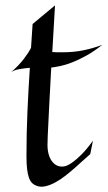

<svg xmlns="http://www.w3.org/2000/svg" viewBox="-20 -689 403 719"><path d="M328.1 -162.1 317.9 -111.8Q306.6 -102.5 291.7 -88.6Q276.9 -74.7 259.5 -59.6Q242.2 -44.4 223.6 -30Q205.1 -15.6 186.5 -5.6Q168 4.4 150.1 8.5Q132.3 12.7 117.2 6.8Q107.4 3.4 100.3 -3.4Q93.3 -10.3 88.6 -22.9Q84 -35.6 81.5 -55.4Q79.1 -75.2 79.1 -104Q79.1 -190.9 82.8 -272.7Q86.4 -354.5 91.8 -435.1Q71.3 -433.6 51.5 -429.9Q31.7 -426.3 21 -418Q51.8 -445.3 69.3 -468.5Q86.9 -491.7 96.2 -509.8L102.1 -599.1L186 -668.9L175.8 -494.1Q186.5 -493.2 195.8 -493.2Q205.1 -493.2 213.9 -493.2Q256.3 -493.2 292.7 -500.7Q329.1 -508.3 362.8 -521Q331.5 -496.1 303 -480.5Q274.4 -464.8 250 -455.3Q225.6 -445.8 205.6 -441.7Q185.5 -437.5 171.9 -436Q167 -348.1 164.3 -293.7Q161.6 -239.3 160.2 -209.5Q158.2 -174.3 158.2 -158.2Q156.7 -134.3 161.1 -115.7Q165.5 -97.2 174.6 -85Q183.6 -72.8 196.5 -67.9Q209.5 -63 225.1 -66.9Q237.3 -70.8 253.4 -82.5Q267.1 -92.3 285.9 -111.1Q304.7 -129.9 328.1 -162.1ZM21 -418 18.1 -416Z"/></svg>

Font: Quintessential
Style: Regular
Weight: 400
Designer: Astigmatic (AOETI)
Foundry: Astigmatic (AOETI)
Version: Version 1.000